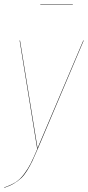

<svg xmlns="http://www.w3.org/2000/svg" viewBox="-30 -711 421 920"><path d="M318.8 -689H163.1V-690.9H318.8ZM371.1 -517.1 151.9 0Q135.7 38.1 125.2 60.3Q114.7 82.5 100.6 105.5Q86.4 128.4 71.8 142.3Q57.1 156.2 37.1 168.2Q17.1 180.2 -9.8 189V187Q22.9 175.8 44.9 161.9Q66.9 147.9 85.4 123Q104 98.1 116.7 73.2Q129.4 48.3 149.9 0H147.9L64 -517.1H65.9L149.9 -1L369.1 -517.1Z"/></svg>

Font: Fira Sans Compressed Two
Style: Italic
Weight: 100
Width: 3
Italic angle: -8°
Designer: Carrois Corporate & Edenspiekermann AG
Foundry: Carrois Corporate GbR & Edenspiekermann AG
Version: Version 4.203;PS 004.203;hotconv 1.0.88;makeotf.lib2.5.64775